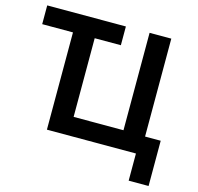

<svg xmlns="http://www.w3.org/2000/svg" viewBox="-121 -833 1160 1127"><g transform="rotate(15 458.5 -270.0)"><path d="M757 165V0H216V-591H29V-705H507V-591H348V-113H651V-705H783V-110H878V165Z"/></g></svg>

Font: Nunito Sans 7pt SemiCondensed
Style: Bold
Weight: 700
Width: 4
Designer: Vernon Adams
Foundry: Vernon Adams
Version: Version 3.101;gftools[0.9.27]